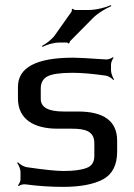

<svg xmlns="http://www.w3.org/2000/svg" viewBox="-20 -719 523 749"><path d="M204 -217H259C312 -217 348 -208 348 -160V-111C348 -87 338 -71 318 -64C298 -56 268 -52 228 -52C199 -52 151 -57 83 -67C72 -69 56 -79 50 -86L47 -83C53 -76 60 -59 60 -48V-19C60 -12 54 0 50 4L53 7C57 3 70 -1 78 0C130 7 179 10 226 10C294 10 346 0 383 -20C419 -40 437 -76 437 -128V-170C437 -246 386 -284 284 -284H228C169 -284 139 -300 139 -333V-374C139 -396 148 -412 165 -421C182 -430 214 -435 262 -435C300 -435 343 -431 392 -424C403 -423 417 -413 422 -407L425 -409C420 -416 413 -433 413 -445V-467C413 -476 419 -489 423 -493L421 -496C416 -492 403 -487 395 -487C324 -492 281 -494 266 -494C122 -494 50 -456 50 -380V-335C50 -252 115 -217 204 -217ZM325 -680H274C271 -680 265 -683 264 -685L260 -683C261 -681 260 -674 258 -672L195 -583C183 -565 158 -547 144 -540L146 -536C160 -544 189 -553 211 -553H240C242 -553 247 -551 247 -549L251 -551C250 -552 252 -557 254 -559L340 -646C360 -667 394 -687 414 -695L413 -699C393 -690 355 -680 325 -680Z"/></svg>

Font: Gamestation Storm
Style: Regular
Weight: 400
Designer: Jonas Hecksher
Foundry: Jonas Hecksher, Playtypeª, e-types AS
Version: Version 1.003